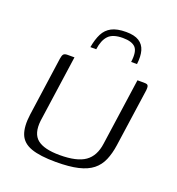

<svg xmlns="http://www.w3.org/2000/svg" viewBox="-108 -647 680 739"><g transform="rotate(20 232.0 -277.5)"><path d="M131 -399 92 -125Q86 -71 114 -48.5Q142 -26 206 -26Q276 -26 309.5 -49.5Q343 -73 350 -125L389 -399Q390 -399 393.5 -399Q397 -399 401 -399Q405 -399 409 -399Q413 -399 414 -399Q424 -399 428 -397.5Q432 -396 433.5 -391Q435 -386 434 -375L400 -137Q395 -102 383.5 -75Q372 -48 350 -30.5Q328 -13 292 -4.5Q256 4 201 4Q136 4 99.5 -9Q63 -22 51 -52.5Q39 -83 46 -134L80 -375Q82 -389 86.5 -394Q91 -399 103 -399Q111 -399 117 -399Q123 -399 131 -399ZM285 -559Q319 -559 338 -547Q357 -535 363.5 -512.5Q370 -490 366 -457H342Q348 -501 333 -517Q318 -533 281 -533Q240 -533 222 -514Q204 -495 199 -457H175Q181 -491 192.5 -513.5Q204 -536 226 -547.5Q248 -559 285 -559Z"/></g></svg>

Font: Genos Thin Light
Style: Italic
Weight: 300
Italic angle: -8°
Version: Version 1.010